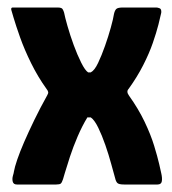

<svg xmlns="http://www.w3.org/2000/svg" viewBox="-20 -492 460 512"><path d="M25 0Q16 0 14 -7.5Q12 -15 14.5 -23.5Q17 -32 17 -34Q19 -46 26 -66.5Q33 -87 44.5 -113.5Q56 -140 71.5 -172Q87 -204 106 -238Q109 -243 108.5 -246.5Q108 -250 104 -255Q81 -287 63 -323.5Q45 -360 33.5 -392.5Q22 -425 16 -445.5Q10 -466 10 -466Q9 -472 14 -472H134Q141 -472 144.5 -470Q148 -468 151 -458Q153 -447 160 -422.5Q167 -398 176.5 -372Q186 -346 196.5 -325Q207 -304 215 -299Q217 -299 218 -299Q219 -299 222 -299Q232 -304 241.5 -324Q251 -344 260 -369.5Q269 -395 275.5 -418.5Q282 -442 284 -455Q286 -464 290 -468Q294 -472 308 -472H397Q400 -472 405.5 -470Q411 -468 410 -458Q408 -448 402.5 -426.5Q397 -405 387.5 -377.5Q378 -350 362 -318.5Q346 -287 323 -255Q316 -248 324 -237Q349 -202 365.5 -167.5Q382 -133 391 -103.5Q400 -74 404.5 -54.5Q409 -35 410 -30Q413 -17 411.5 -8.5Q410 0 400 0H311Q297 0 293 -4Q289 -8 287 -17Q283 -31 276.5 -55Q270 -79 261 -105Q252 -131 242 -151.5Q232 -172 222 -179Q216 -179 216.5 -179Q217 -179 218 -179Q219 -179 213 -179Q199 -156 187 -128Q175 -100 166.5 -74Q158 -48 153 -31Q148 -14 148 -14Q145 -5 142 -2.5Q139 0 130 0Z"/></svg>

Font: Glory
Style: Bold
Weight: 700
Designer: Robert Leuschke
Foundry: Robert Leuschke
Version: Version 1.011